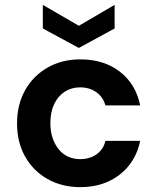

<svg xmlns="http://www.w3.org/2000/svg" viewBox="-20 -757 646 789"><path d="M310 12Q234 12 175 -21.5Q116 -55 83 -114Q50 -173 50 -249Q50 -327 83 -386Q116 -445 175 -479Q234 -513 310 -513Q407 -513 472.5 -462.5Q538 -412 556 -324H413Q404 -358 376 -378Q348 -398 309 -398Q274 -398 246.5 -380.5Q219 -363 203 -330Q187 -297 187 -251Q187 -216 196.5 -189Q206 -162 222 -142.5Q238 -123 260.5 -113Q283 -103 309 -103Q335 -103 356 -111.5Q377 -120 392.5 -137Q408 -154 413 -178H556Q538 -91 472 -39.5Q406 12 310 12ZM304 -560 156 -640V-737L304 -651L451 -737V-640Z"/></svg>

Font: DM Sans 17pt
Style: Bold
Weight: 700
Version: Version 4.004;gftools[0.9.30]